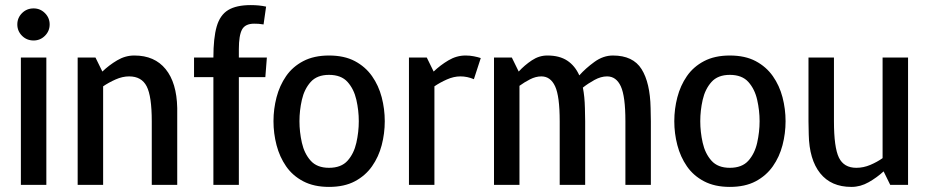

<svg xmlns="http://www.w3.org/2000/svg" viewBox="-20 -726 3645 754"><path d="M112 -567Q85 -567 66.5 -585.5Q48 -604 48 -630Q48 -656 66.5 -674.5Q85 -693 112 -693Q138 -693 156.5 -674.5Q175 -656 175 -630Q175 -604 156.5 -585.5Q138 -567 112 -567ZM62 0V-500H162V0Z M676 0H576V-250Q576 -348 556 -387Q536 -426 487 -426Q461 -426 434 -414Q407 -402 385 -387V0H285V-500H355L382 -445Q408 -470 440 -489Q472 -508 507 -508H508Q587 -508 630.5 -454.5Q674 -401 676 -302V-250Z M818 0V-423H742V-500H818Q818 -577 831 -622Q844 -667 876 -686.5Q908 -706 965 -706Q998 -706 1025 -700L1015 -630Q1004 -632 995.5 -632.5Q987 -633 978 -633Q943 -633 930.5 -610Q918 -587 918 -533V-500H1028L1022 -423H918V0Z M1054 -250Q1054 -298 1066 -344Q1078 -390 1103.5 -427Q1129 -464 1171 -486Q1213 -508 1272 -508Q1332 -508 1373.5 -486Q1415 -464 1441 -427Q1467 -390 1479 -344Q1491 -298 1491 -250Q1491 -202 1479 -156Q1467 -110 1441 -73Q1415 -36 1373.5 -14Q1332 8 1272 8Q1213 8 1171 -14Q1129 -36 1103.5 -73Q1078 -110 1066 -156Q1054 -202 1054 -250ZM1156 -250Q1156 -208 1165.5 -165.5Q1175 -123 1200 -95Q1225 -67 1272 -67Q1320 -67 1345 -95Q1370 -123 1379.5 -165.5Q1389 -208 1389 -250Q1389 -292 1379.5 -334Q1370 -376 1345 -404Q1320 -432 1272 -432Q1225 -432 1200 -404Q1175 -376 1165.5 -334Q1156 -292 1156 -250Z M1841 -415Q1815 -426 1788 -426Q1762 -426 1735 -414Q1708 -402 1686 -387V0H1586V-500H1656L1683 -445Q1709 -470 1741 -489Q1773 -508 1808 -508H1809Q1825 -508 1840.5 -505Q1856 -502 1868 -498Z M2536 -250V0H2436V-250Q2436 -348 2418 -387Q2400 -426 2364 -426Q2340 -426 2314.5 -412Q2289 -398 2269 -382Q2276 -347 2277 -302L2278 -250V0H2178V-250Q2178 -348 2160 -387Q2142 -426 2106 -426Q2084 -426 2061.5 -414.5Q2039 -403 2020 -389V0H1920V-500H1990L2017 -445Q2040 -470 2068.5 -489Q2097 -508 2129 -508H2130Q2177 -508 2207.5 -488Q2238 -468 2255 -430Q2280 -458 2314.5 -483Q2349 -508 2387 -508Q2466 -508 2499.5 -454.5Q2533 -401 2535 -302Z M2628 -250Q2628 -298 2640 -344Q2652 -390 2677.5 -427Q2703 -464 2745 -486Q2787 -508 2846 -508Q2906 -508 2947.5 -486Q2989 -464 3015 -427Q3041 -390 3053 -344Q3065 -298 3065 -250Q3065 -202 3053 -156Q3041 -110 3015 -73Q2989 -36 2947.5 -14Q2906 8 2846 8Q2787 8 2745 -14Q2703 -36 2677.5 -73Q2652 -110 2640 -156Q2628 -202 2628 -250ZM2730 -250Q2730 -208 2739.5 -165.5Q2749 -123 2774 -95Q2799 -67 2846 -67Q2894 -67 2919 -95Q2944 -123 2953.5 -165.5Q2963 -208 2963 -250Q2963 -292 2953.5 -334Q2944 -376 2919 -404Q2894 -432 2846 -432Q2799 -432 2774 -404Q2749 -376 2739.5 -334Q2730 -292 2730 -250Z M3323 8Q3244 8 3201 -45.5Q3158 -99 3156 -198L3155 -250V-500H3255V-250Q3255 -147 3274.5 -107Q3294 -67 3343 -67Q3371 -67 3398 -78.5Q3425 -90 3446 -105V-500H3546V0H3476L3450 -53Q3424 -29 3391.5 -10.5Q3359 8 3324 8H3323Z"/></svg>

Font: Epunda Sans Medium
Style: Regular
Weight: 500
Designer: Simon Atzbach
Foundry: typofactur
Version: Version 2.204; ttfautohint (v1.8.4.7-5d5b)